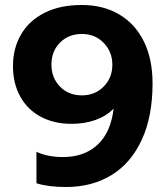

<svg xmlns="http://www.w3.org/2000/svg" viewBox="-20 -734 663 769"><path d="M126 0V-126Q171 -105 232 -105Q318 -105 371 -154.5Q424 -204 435 -299Q406 -269 362.5 -253.5Q319 -238 266 -238Q197 -238 144 -266Q91 -294 61.5 -346.5Q32 -399 32 -470Q32 -540 64 -595.5Q96 -651 158 -682.5Q220 -714 308 -714Q393 -714 457 -676.5Q521 -639 556 -568.5Q591 -498 591 -400Q591 -268 548 -174.5Q505 -81 427 -33Q349 15 244 15Q174 15 126 0ZM430 -475Q430 -526 395.5 -562Q361 -598 308 -598Q255 -598 220.5 -563.5Q186 -529 186 -475Q186 -422 220.5 -387Q255 -352 308 -352Q360 -352 395 -387Q430 -422 430 -475Z"/></svg>

Font: Prompt SemiBold
Style: Regular
Weight: 600
Designer: Katatrad Team
Foundry: CadsonDemak
Version: Version 1.001